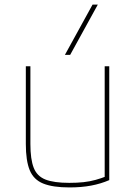

<svg xmlns="http://www.w3.org/2000/svg" viewBox="-20 -810 590 840"><path d="M284 10Q211 10 169 -7Q127 -24 110 -65.5Q93 -107 93 -180V-520H113V-180Q113 -113 127.5 -76Q142 -39 179 -24.5Q216 -10 283 -10Q317 -10 345 -13Q373 -16 398 -23Q423 -30 446 -39L438 -27V-520H458V-22Q421 -6 378.5 2Q336 10 284 10ZM287 -570H264L385 -790H408Z"/></svg>

Font: M PLUS Code Latin SemiExpanded Thin
Style: Regular
Weight: 250
Width: 6
Designer: Coji Morishita
Foundry: UNDERFOREST DESIGN
Version: Version 1.002; ttfautohint (v1.8.3)